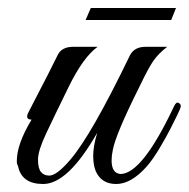

<svg xmlns="http://www.w3.org/2000/svg" viewBox="-20 -461 472 480"><path d="M22 -58Q22 -101 59 -162Q43 -162 50 -178L68 -213Q102 -278 124 -323Q134 -344 163 -344H224Q188 -318 151.5 -243.5Q115 -169 95 -126.5Q75 -84 75 -62Q75 -40 82.5 -31Q90 -22 103 -22Q122 -22 156 -62Q209 -124 305 -323Q316 -344 344 -344H398Q376 -327 363.5 -309Q351 -291 329 -245Q269 -125 262 -86Q259 -72 259 -60Q259 -28 281 -26Q335 -26 414 -193Q420 -207 426 -204Q432 -201 432 -196Q432 -191 423 -173Q414 -155 405.5 -138Q397 -121 379.5 -91.5Q362 -62 347 -45Q308 -1 270.5 -1Q233 -1 219 -34Q213 -49 213 -72Q213 -95 223 -129Q150 -1 88 -1Q34 -1 25 -46Q22 -51 22 -58ZM420 -441 408 -411H194L207 -441Z"/></svg>

Font: Great Vibes
Style: Regular
Weight: 400
Designer: Robert E. Leuschke
Foundry: Robert E. Leuschke
Version: Version 1.001